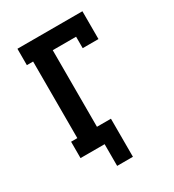

<svg xmlns="http://www.w3.org/2000/svg" viewBox="-207 -853 1015 1118"><g transform="rotate(-30 300.0 -294.5)"><path d="M248 146V0H86V-110H128V-625H86V-735H523V-548H417V-625H260V-110H354V146Z"/></g></svg>

Font: Iosevka Curly Slab XBdEx
Style: Regular
Weight: 800
Width: 7
Monospace: yes
Designer: Belleve Invis
Foundry: Belleve Invis
Version: Version 11.0.0; ttfautohint (v1.8.3)